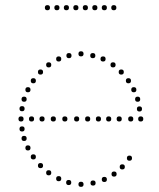

<svg xmlns="http://www.w3.org/2000/svg" viewBox="-20 -724 621 749"><path d="M296 -504Q286 -504 286 -514Q286 -524 296 -524Q306 -524 306 -514Q306 -504 296 -504ZM342 -497Q332 -497 332 -507Q332 -517 342 -517Q352 -517 352 -507Q352 -497 342 -497ZM382 -484Q372 -484 372 -494Q372 -504 382 -504Q392 -504 392 -494Q392 -484 382 -484ZM421 -461Q411 -461 411 -471Q411 -481 421 -481Q431 -481 431 -471Q431 -461 421 -461ZM453 -433Q443 -433 443 -443Q443 -453 453 -453Q463 -453 463 -443Q463 -433 453 -433ZM502 -364Q492 -364 492 -374Q492 -384 502 -384Q512 -384 512 -374Q512 -364 502 -364ZM517 -327Q507 -327 507 -337Q507 -347 517 -347Q527 -347 527 -337Q527 -327 517 -327ZM529 -250Q519 -250 519 -260Q519 -270 529 -270Q539 -270 539 -260Q539 -250 529 -250ZM481 -399Q471 -399 471 -409Q471 -419 481 -419Q491 -419 491 -409Q491 -399 481 -399ZM524 -289Q514 -289 514 -299Q514 -309 524 -309Q534 -309 534 -299Q534 -289 524 -289ZM249 -497Q239 -497 239 -507Q239 -517 249 -517Q259 -517 259 -507Q259 -497 249 -497ZM209 -484Q199 -484 199 -494Q199 -504 209 -504Q219 -504 219 -494Q219 -484 209 -484ZM170 -461Q160 -461 160 -471Q160 -481 170 -481Q180 -481 180 -471Q180 -461 170 -461ZM138 -433Q128 -433 128 -443Q128 -453 138 -453Q148 -453 148 -443Q148 -433 138 -433ZM89 -364Q79 -364 79 -374Q79 -384 89 -384Q99 -384 99 -374Q99 -364 89 -364ZM74 -327Q64 -327 64 -337Q64 -347 74 -347Q84 -347 84 -337Q84 -327 74 -327ZM62 -250Q52 -250 52 -260Q52 -270 62 -270Q72 -270 72 -260Q72 -250 62 -250ZM110 -399Q100 -399 100 -409Q100 -419 110 -419Q120 -419 120 -409Q120 -399 110 -399ZM66 -290Q56 -290 56 -300Q56 -310 66 -310Q76 -310 76 -300Q76 -290 66 -290ZM296 -15Q306 -15 306 -5Q306 5 296 5Q286 5 286 -5Q286 -15 296 -15ZM343 -20Q353 -20 353 -10Q353 0 343 0Q333 0 333 -10Q333 -20 343 -20ZM387 -34Q397 -34 397 -24Q397 -14 387 -14Q377 -14 377 -24Q377 -34 387 -34ZM425 -55Q435 -55 435 -45Q435 -35 425 -35Q415 -35 415 -45Q415 -55 425 -55ZM457 -83Q467 -83 467 -73Q467 -63 457 -63Q447 -63 447 -73Q447 -83 457 -83ZM485 -117Q495 -117 495 -107Q495 -97 485 -97Q475 -97 475 -107Q475 -117 485 -117ZM248 -22Q258 -22 258 -12Q258 -2 248 -2Q238 -2 238 -12Q238 -22 248 -22ZM209 -37Q219 -37 219 -27Q219 -17 209 -17Q199 -17 199 -27Q199 -37 209 -37ZM170 -60Q180 -60 180 -50Q180 -40 170 -40Q160 -40 160 -50Q160 -60 170 -60ZM138 -88Q148 -88 148 -78Q148 -68 138 -68Q128 -68 128 -78Q128 -88 138 -88ZM89 -157Q99 -157 99 -147Q99 -137 89 -137Q79 -137 79 -147Q79 -157 89 -157ZM74 -194Q84 -194 84 -184Q84 -174 74 -174Q64 -174 64 -184Q64 -194 74 -194ZM110 -122Q120 -122 120 -112Q120 -102 110 -102Q100 -102 100 -112Q100 -122 110 -122ZM66 -231Q76 -231 76 -221Q76 -211 66 -211Q56 -211 56 -221Q56 -231 66 -231ZM490 -250Q480 -250 480 -260Q480 -270 490 -270Q500 -270 500 -260Q500 -250 490 -250ZM445 -250Q435 -250 435 -260Q435 -270 445 -270Q455 -270 455 -260Q455 -250 445 -250ZM404 -250Q394 -250 394 -260Q394 -270 404 -270Q414 -270 414 -260Q414 -250 404 -250ZM364 -250Q354 -250 354 -260Q354 -270 364 -270Q374 -270 374 -260Q374 -250 364 -250ZM322 -250Q312 -250 312 -260Q312 -270 322 -270Q332 -270 332 -260Q332 -250 322 -250ZM279 -250Q269 -250 269 -260Q269 -270 279 -270Q289 -270 289 -260Q289 -250 279 -250ZM233 -250Q223 -250 223 -260Q223 -270 233 -270Q243 -270 243 -260Q243 -250 233 -250ZM188 -250Q178 -250 178 -260Q178 -270 188 -270Q198 -270 198 -260Q198 -250 188 -250ZM144 -250Q134 -250 134 -260Q134 -270 144 -270Q154 -270 154 -260Q154 -250 144 -250ZM103 -250Q93 -250 93 -260Q93 -270 103 -270Q113 -270 113 -260Q113 -250 103 -250ZM165 -684Q155 -684 155 -694Q155 -704 165 -704Q175 -704 175 -694Q175 -684 165 -684ZM202 -684Q192 -684 192 -694Q192 -704 202 -704Q212 -704 212 -694Q212 -684 202 -684ZM239 -684Q229 -684 229 -694Q229 -704 239 -704Q249 -704 249 -694Q249 -684 239 -684ZM276 -684Q266 -684 266 -694Q266 -704 276 -704Q286 -704 286 -694Q286 -684 276 -684ZM313 -684Q303 -684 303 -694Q303 -704 313 -704Q323 -704 323 -694Q323 -684 313 -684ZM350 -684Q340 -684 340 -694Q340 -704 350 -704Q360 -704 360 -694Q360 -684 350 -684ZM387 -684Q377 -684 377 -694Q377 -704 387 -704Q397 -704 397 -694Q397 -684 387 -684ZM424 -684Q414 -684 414 -694Q414 -704 424 -704Q434 -704 434 -694Q434 -684 424 -684Z"/></svg>

Font: Raleway Dots 
Style: Regular
Weight: 400
Version: Version 1.000